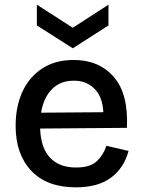

<svg xmlns="http://www.w3.org/2000/svg" viewBox="-20 -790 611 823"><path d="M305 13Q181 13 114 -58Q47 -129 47 -251Q47 -333 76 -396.5Q105 -460 161 -496.5Q217 -533 296 -533Q404 -533 467.5 -460.5Q531 -388 524 -242L152 -239Q155 -156 194.5 -114Q234 -72 306 -72Q367 -72 395.5 -99.5Q424 -127 436 -165L531 -143Q512 -71 456.5 -29Q401 13 305 13ZM297 -444Q241 -445 204 -409Q167 -373 156 -307L423 -309Q419 -378 383 -411.5Q347 -445 297 -444ZM138 -770 292 -671 445 -770V-681L292 -583L138 -681Z"/></svg>

Font: Bricolage Grotesque 12pt Medium
Style: Regular
Weight: 500
Designer: Mathieu Triay
Foundry: Atelier Triay
Version: Version 1.001; ttfautohint (v1.8.4.7-5d5b);gftools[0.9.33.de